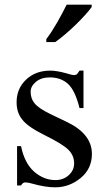

<svg xmlns="http://www.w3.org/2000/svg" viewBox="-20 -786 450 821"><path d="M337 -484V-324H320Q301 -400 270.5 -427.5Q240 -455 193 -455Q156 -455 133.5 -436Q111 -417 111 -394Q111 -364 128 -344Q145 -323 194 -299L269 -263Q373 -212 373 -128Q373 -64 324.5 -24.5Q276 15 216 15Q173 15 117 -1Q100 -6 88 -6Q77 -6 70 7H53V-161H70Q85 -88 126 -52Q167 -16 217 -16Q251 -16 274 -37Q297 -58 297 -87Q297 -122 271.5 -146.5Q246 -171 172 -207.5Q98 -244 75 -275Q51 -304 51 -349Q51 -407 91.5 -445.5Q132 -484 195 -484Q222 -484 262 -473Q287 -465 297 -465Q305 -465 309 -469Q313 -473 320 -484ZM178 -619Q189 -633 201 -651.5Q213 -670 224.5 -690Q236 -710 246.5 -730Q257 -750 265 -766H372V-756Q363 -743 345 -723Q327 -703 305 -681.5Q283 -660 259.5 -640Q236 -620 216 -606H178Z"/></svg>

Font: MM Ethnic
Style: Regular
Weight: 400
Designer: Khon Soe Zaw Thu
Version: Version 1.00 July 18, 2016, initial release